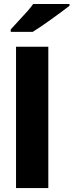

<svg xmlns="http://www.w3.org/2000/svg" viewBox="-20 -950 371 970"><path d="M331.1 -929.7V-920.9Q293.9 -891.6 234.6 -849.4Q175.3 -807.1 145.5 -789.1H34.2V-801.3Q103 -875.5 119.4 -894.3Q135.7 -913.1 147.5 -929.7ZM224.1 0H61V-713.9H224.1Z"/></svg>

Font: Open Sans Hebrew Condensed Extra Bold
Style: Regular
Weight: 800
Width: 3
Foundry: Ascender Corporation, Yanek Iontef
Version: Version 2.001;PS 002.001;hotconv 1.0.70;makeotf.lib2.5.58329